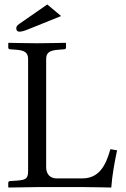

<svg xmlns="http://www.w3.org/2000/svg" viewBox="-20 -839 566 861"><path d="M349 -39H234C205 -39 187 -58 187 -89V-574C187 -602 201 -613 242 -616L268 -618C273 -618 276 -621 276 -626V-645L274 -647C274 -647 181 -645 145 -645C106 -645 19 -647 19 -647L17 -645V-626C17 -621 21 -618 25 -618L52 -616C90 -613 106 -604 106 -574V-72C106 -37 95 -32 55 -29L25 -27C21 -27 17 -24 17 -19V0L19 2C19 2 120 0 147 0H360C387 0 479 2 479 2C483 -54 494 -113 505 -165L475 -170C455 -98 425 -39 349 -39ZM192 -819 68 -733C55 -724 53 -719 53 -712C53 -702 58 -697 67 -697C76 -697 89 -700 110 -709L254 -767Z"/></svg>

Font: Linux Libertine O C
Style: Regular
Weight: 400
Designer: Philipp H. Poll
Foundry: Philipp H. Poll
Version: Version 4.0.3